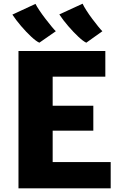

<svg xmlns="http://www.w3.org/2000/svg" viewBox="-20 -1019 656 1039"><path d="M80 0V-743H550V-604H265V-447H485V-312H265V-142H579V0ZM447 -788Q431 -795 404.2 -820Q377.5 -845 349.2 -877.8Q321 -910.5 301 -941L427 -999Q433.5 -984.5 447.8 -962.2Q462 -940 479.2 -917Q496.5 -894 511.5 -875.5Q526.5 -857 534 -850ZM193 -788Q176.5 -795 149.2 -820.2Q122 -845.5 94 -878.2Q66 -911 47 -940L172 -998Q179 -984 193.8 -962Q208.5 -940 226.2 -917Q244 -894 259.2 -875.5Q274.5 -857 282 -850Z"/></svg>

Font: Merriweather Sans ExtraBold
Style: Regular
Weight: 800
Designer: Eben Sorkin
Foundry: Eben Sorkin
Version: Version 2.001; ttfautohint (v1.8.3)